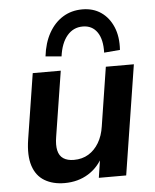

<svg xmlns="http://www.w3.org/2000/svg" viewBox="-54 -797 687 853"><g transform="rotate(-5 289.5 -371.0)"><path d="M200 10Q148 10 111 -12Q74 -34 59 -80Q44 -126 55 -197L101 -489H226L180 -198Q174 -162 179.5 -137.5Q185 -113 203 -101Q221 -89 250 -89Q287 -89 315 -106Q343 -123 361.5 -154Q380 -185 386 -227L427 -489H552L475 0H353L368 -99H377Q352 -47 306 -18.5Q260 10 200 10ZM235 -552 164 -558Q171 -618 195.5 -661.5Q220 -705 258 -728.5Q296 -752 345 -752Q393 -752 428 -728Q463 -704 481.5 -660.5Q500 -617 496 -558L425 -552Q427 -611 404.5 -643.5Q382 -676 340 -676Q298 -676 270.5 -643.5Q243 -611 235 -552Z"/></g></svg>

Font: Nunito Sans 12pt
Style: Bold Italic
Weight: 700
Italic angle: -9°
Designer: Vernon Adams
Foundry: Vernon Adams
Version: Version 3.101;gftools[0.9.27]